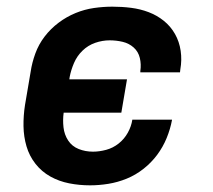

<svg xmlns="http://www.w3.org/2000/svg" viewBox="-20 -548 640 576"><path d="M250 8Q218 8 187.5 2Q157 -4 131 -18.5Q105 -33 86.5 -56.5Q68 -80 59.5 -109Q51 -138 50.5 -169.5Q50 -201 55 -233L72 -333Q76 -360 86 -387.5Q96 -415 114 -438.5Q132 -462 156 -480Q180 -498 207 -509Q234 -520 262 -524Q290 -528 317 -528Q346 -528 373.5 -524.5Q401 -521 426 -511.5Q451 -502 471.5 -485.5Q492 -469 505 -446Q518 -423 522 -395.5Q526 -368 521 -340L520 -331H401V-335Q404 -355 399.5 -374Q395 -393 381 -405.5Q367 -418 348 -422.5Q329 -427 309 -427Q287 -427 265.5 -419.5Q244 -412 227.5 -396Q211 -380 202 -359Q193 -338 189 -317L188 -310H361L344 -210H171Q168 -188 170.5 -166Q173 -144 184.5 -126.5Q196 -109 216 -101Q236 -93 259 -93Q278 -93 298.5 -98.5Q319 -104 336 -117.5Q353 -131 363.5 -150Q374 -169 377 -189H496V-188Q491 -161 480 -134Q469 -107 451.5 -83.5Q434 -60 410.5 -41.5Q387 -23 360 -12Q333 -1 305 3.5Q277 8 250 8Z"/></svg>

Font: Iosevka Extended Oblique
Style: Bold
Weight: 700
Width: 7
Italic angle: -9°
Monospace: yes
Designer: Belleve Invis
Foundry: Belleve Invis
Version: Version 32.5.0; ttfautohint (v1.8.4)